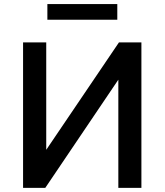

<svg xmlns="http://www.w3.org/2000/svg" viewBox="-20 -904 792 924"><path d="M91 0V-700H202.5V-183L552.5 -700H660.5V0H549.5V-520.5L198 0ZM208 -809V-884.5H544.5V-809Z"/></svg>

Font: Geologica
Style: Regular
Weight: 400
Designer: Sindre Bremnes, Frode Helland
Foundry: Monokrom Skriftforlag AS
Version: Version 1.010; ttfautohint (v1.8.4.7-5d5b);gftools[0.9.28]